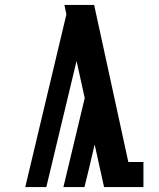

<svg xmlns="http://www.w3.org/2000/svg" viewBox="-20 -755 640 775"><path d="M400 0 362 -172Q352 -129 342 -86Q332 -43 321 0H236L322 -359L289 -509L167 0H82L248 -697L240 -735H360L498 -101H559V0Z"/></svg>

Font: Iosevka Plex Etoile
Style: Bold
Weight: 700
Designer: Belleve Invis
Foundry: Belleve Invis
Version: Version 25.1.1; ttfautohint (v1.8.4)